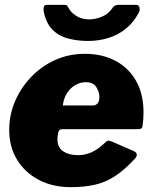

<svg xmlns="http://www.w3.org/2000/svg" viewBox="-20 -762 630 792"><path d="M272 10Q197 10 140 -20Q83 -50 50.5 -103Q18 -156 18 -226Q18 -288 42 -344Q66 -400 108.5 -444.5Q151 -489 207.5 -514.5Q264 -540 330 -540Q402 -540 456.5 -511Q511 -482 541.5 -428Q572 -374 572 -298Q572 -285 571 -271Q570 -257 568 -243Q567 -234 562 -231.5Q557 -229 544 -229H235Q223 -229 220 -214Q217 -199 217 -187Q217 -153 241 -137.5Q265 -122 302 -122Q331 -122 358 -134Q385 -146 416 -176Q422 -182 428.5 -181.5Q435 -181 444 -177L529 -140Q555 -129 537 -108Q493 -60 453 -34.5Q413 -9 369.5 0.5Q326 10 272 10ZM365 -327Q375 -327 382.5 -335.5Q390 -344 390 -362Q390 -382 377.5 -402.5Q365 -423 333 -423Q313 -423 292.5 -412Q272 -401 257.5 -379.5Q243 -358 239 -327ZM541 -742Q552 -742 555 -732Q558 -722 553 -711Q532 -670 499 -643.5Q466 -617 426 -605Q386 -593 344 -593Q299 -593 260 -603.5Q221 -614 195 -641Q169 -668 160 -717Q159 -727 161 -734.5Q163 -742 176 -742H247Q256 -742 259.5 -735Q263 -728 270 -718Q279 -707 291.5 -698.5Q304 -690 318.5 -686Q333 -682 347 -682Q373 -682 400 -693Q427 -704 444 -729Q449 -737 456 -739.5Q463 -742 469 -742H541Z"/></svg>

Font: Libre Franklin Thin Black
Style: Italic
Weight: 900
Italic angle: -8°
Version: Version 2.000